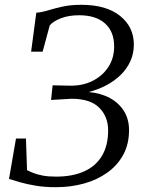

<svg xmlns="http://www.w3.org/2000/svg" viewBox="-20 -771 598 799"><path d="M212 8Q166.5 8 128.8 1.8Q91 -4.5 62.8 -12.8Q34.5 -21 17.5 -26.5L46.5 -194.5H88L92.5 -63Q104 -57 119.8 -50.8Q135.5 -44.5 158.5 -40.2Q181.5 -36 213.5 -36Q281 -36 329.5 -57.5Q378 -79 404 -122Q430 -165 430 -228.5Q430 -285.5 393 -322.8Q356 -360 277.5 -360L192.5 -355L199 -416L270.5 -414.5Q323 -413.5 364.5 -434Q406 -454.5 430.5 -491.5Q455 -528.5 455 -578Q455 -639.5 417 -673.5Q379 -707.5 309.5 -707.5Q266 -707.5 234 -695.2Q202 -683 187 -665.5L157.5 -556H109.5L131 -718Q154.5 -720 180.5 -728Q206.5 -736 240 -743.5Q273.5 -751 318.5 -751Q422 -751 479.5 -705Q537 -659 537 -585.5Q537 -548 522.5 -516.2Q508 -484.5 482.2 -459.2Q456.5 -434 422.2 -416Q388 -398 349 -388Q400 -383.5 437.8 -362.8Q475.5 -342 496.2 -308.2Q517 -274.5 517 -229.5Q517 -171.5 493 -127.2Q469 -83 426.8 -52.8Q384.5 -22.5 329.5 -7.2Q274.5 8 212 8Z"/></svg>

Font: Merriweather 36pt Light
Style: Italic
Weight: 300
Italic angle: -7.8°
Version: Version 2.101